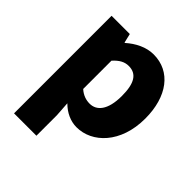

<svg xmlns="http://www.w3.org/2000/svg" viewBox="-211 -728 1080 1080"><g transform="rotate(45 329.0 -188.0)"><path d="M72 207H250V44L244 -45C282 -7 328 14 376 14C498 14 615 -98 615 -294C615 -469 529 -583 393 -583C334 -583 278 -554 233 -514H230L217 -569H72ZM334 -132C307 -132 278 -140 250 -165V-390C280 -423 307 -438 340 -438C403 -438 432 -391 432 -291C432 -177 388 -132 334 -132Z"/></g></svg>

Font: Noto Sans HK Black
Style: Regular
Weight: 900
Designer: Ryoko NISHIZUKA 西塚涼子 (kana, bopomofo & ideographs); Paul D. Hunt (Latin, Greek & Cyrillic); Sandoll Communications 산돌커뮤니
Foundry: Adobe
Version: Version 2.004;hotconv 1.0.118;makeotfexe 2.5.65603